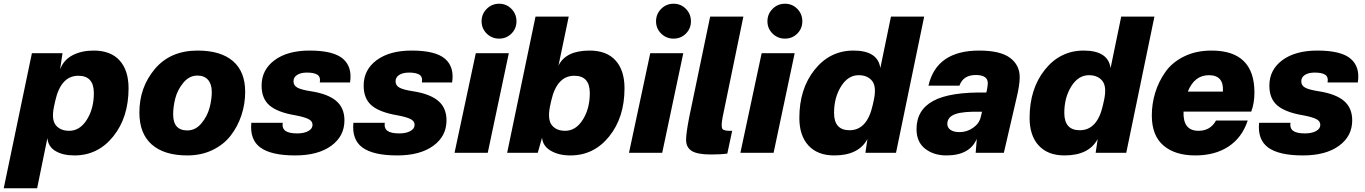

<svg xmlns="http://www.w3.org/2000/svg" viewBox="-65 -819 7316 1029"><path d="M134 190H-45L106 -534H270L257 -447Q276 -498 324 -523Q372 -548 437 -548Q528 -548 576 -495Q624 -442 624 -346Q624 -190 542 -88Q460 14 334 14Q272 14 232.5 -9.5Q193 -33 189 -79ZM224 -246Q210 -177 234.5 -147.5Q259 -118 306 -118Q363 -118 400.5 -177.5Q438 -237 438 -320Q438 -413 355 -413Q261 -413 231 -278Z M863 -206Q863 -120 939 -120Q983 -120 1014.5 -158Q1046 -196 1058 -241Q1070 -286 1070 -326Q1070 -368 1050 -391Q1030 -414 993 -414Q949 -414 917.5 -375.5Q886 -337 874.5 -292Q863 -247 863 -206ZM682 -216Q682 -351 765 -449.5Q848 -548 994 -548Q1118 -548 1183.5 -491.5Q1249 -435 1249 -327Q1249 -262 1229 -201.5Q1209 -141 1171.5 -92.5Q1134 -44 1074 -15Q1014 14 939 14Q815 14 748.5 -44.5Q682 -103 682 -216Z M1594 -548Q1722 -548 1773 -504Q1824 -460 1811 -377H1649Q1654 -407 1636 -418.5Q1618 -430 1580 -430Q1547 -430 1527.5 -417.5Q1508 -405 1508 -383Q1508 -361 1528.5 -349.5Q1549 -338 1601 -330Q1692 -316 1736.5 -278.5Q1781 -241 1781 -174Q1781 -89 1710 -37.5Q1639 14 1517 14Q1389 14 1331 -28Q1273 -70 1282 -161H1450Q1446 -131 1465 -117.5Q1484 -104 1528 -104Q1564 -104 1587 -116.5Q1610 -129 1610 -150Q1610 -170 1588 -181Q1566 -192 1518 -201Q1423 -217 1380 -253.5Q1337 -290 1337 -360Q1337 -445 1406.5 -496.5Q1476 -548 1594 -548Z M2141 -548Q2269 -548 2320 -504Q2371 -460 2358 -377H2196Q2201 -407 2183 -418.5Q2165 -430 2127 -430Q2094 -430 2074.5 -417.5Q2055 -405 2055 -383Q2055 -361 2075.5 -349.5Q2096 -338 2148 -330Q2239 -316 2283.5 -278.5Q2328 -241 2328 -174Q2328 -89 2257 -37.5Q2186 14 2064 14Q1936 14 1878 -28Q1820 -70 1829 -161H1997Q1993 -131 2012 -117.5Q2031 -104 2075 -104Q2111 -104 2134 -116.5Q2157 -129 2157 -150Q2157 -170 2135 -181Q2113 -192 2065 -201Q1970 -217 1927 -253.5Q1884 -290 1884 -360Q1884 -445 1953.5 -496.5Q2023 -548 2141 -548Z M2662 -534 2549 0H2371L2485 -534ZM2543.5 -639Q2516 -666 2516 -705Q2516 -744 2543.5 -771.5Q2571 -799 2610 -799Q2649 -799 2676 -771.5Q2703 -744 2703 -705Q2703 -666 2676 -639Q2649 -612 2610 -612Q2571 -612 2543.5 -639Z M2983 -730 2928 -467Q2967 -548 3095 -548Q3186 -548 3234 -495Q3282 -442 3282 -346Q3282 -190 3200 -88Q3118 14 2992 14Q2930 14 2887 -11Q2844 -36 2840 -81L2817 0H2653L2805 -730ZM2882 -246Q2869 -177 2893 -147.5Q2917 -118 2964 -118Q3021 -118 3058.5 -177.5Q3096 -237 3096 -320Q3096 -413 3013 -413Q2919 -413 2889 -278Z M3597 -534 3484 0H3306L3420 -534ZM3478.5 -639Q3451 -666 3451 -705Q3451 -744 3478.5 -771.5Q3506 -799 3545 -799Q3584 -799 3611 -771.5Q3638 -744 3638 -705Q3638 -666 3611 -639Q3584 -612 3545 -612Q3506 -612 3478.5 -639Z M3808 -192Q3798 -140 3807 -128Q3816 -116 3859 -118L3833 4Q3800 9 3745 9Q3673 9 3642.5 -10Q3612 -29 3612 -70Q3612 -105 3629 -192L3741 -730H3919Z M4194 -534 4081 0H3903L4017 -534ZM4075.5 -639Q4048 -666 4048 -705Q4048 -744 4075.5 -771.5Q4103 -799 4142 -799Q4181 -799 4208 -771.5Q4235 -744 4235 -705Q4235 -666 4208 -639Q4181 -612 4142 -612Q4103 -612 4075.5 -639Z M4888 -730 4737 0H4573L4584 -74Q4537 14 4406 14Q4317 14 4268 -39Q4219 -92 4219 -187Q4219 -343 4301 -445.5Q4383 -548 4509 -548Q4640 -548 4653 -454L4710 -730ZM4405 -214Q4405 -121 4488 -121Q4582 -121 4612 -255L4619 -287Q4633 -356 4608.5 -386Q4584 -416 4537 -416Q4480 -416 4442.5 -356Q4405 -296 4405 -214Z M5183 -548Q5295 -548 5347.5 -509.5Q5400 -471 5400 -405Q5400 -362 5382 -289L5315 0H5164L5170 -75Q5132 14 5007 14Q4939 14 4893 -22Q4847 -58 4847 -127Q4847 -230 4937 -278.5Q5027 -327 5221 -323L5224 -335Q5229 -362 5229 -373Q5229 -417 5165 -417Q5097 -417 5077 -360H4911Q4954 -548 5183 -548ZM5012 -155Q5012 -135 5029 -123Q5046 -111 5078 -111Q5117 -111 5150 -134Q5183 -157 5191 -191L5198 -220Q5098 -223 5055 -207.5Q5012 -192 5012 -155Z M6122 -730 5971 0H5807L5818 -74Q5771 14 5640 14Q5551 14 5502 -39Q5453 -92 5453 -187Q5453 -343 5535 -445.5Q5617 -548 5743 -548Q5874 -548 5887 -454L5944 -730ZM5639 -214Q5639 -121 5722 -121Q5816 -121 5846 -255L5853 -287Q5867 -356 5842.5 -386Q5818 -416 5771 -416Q5714 -416 5676.5 -356Q5639 -296 5639 -214Z M6428 -548Q6658 -548 6658 -323Q6658 -267 6641 -221H6278Q6274 -118 6358 -118Q6422 -118 6452 -173H6622Q6592 -82 6519.5 -34Q6447 14 6341 14Q6232 14 6170 -39.5Q6108 -93 6108 -200Q6108 -262 6126 -321.5Q6144 -381 6180.5 -433Q6217 -485 6281 -516.5Q6345 -548 6428 -548ZM6301 -328H6489Q6495 -416 6414 -416Q6336 -416 6301 -328Z M6995 -548Q7123 -548 7174 -504Q7225 -460 7212 -377H7050Q7055 -407 7037 -418.5Q7019 -430 6981 -430Q6948 -430 6928.5 -417.5Q6909 -405 6909 -383Q6909 -361 6929.5 -349.5Q6950 -338 7002 -330Q7093 -316 7137.5 -278.5Q7182 -241 7182 -174Q7182 -89 7111 -37.5Q7040 14 6918 14Q6790 14 6732 -28Q6674 -70 6683 -161H6851Q6847 -131 6866 -117.5Q6885 -104 6929 -104Q6965 -104 6988 -116.5Q7011 -129 7011 -150Q7011 -170 6989 -181Q6967 -192 6919 -201Q6824 -217 6781 -253.5Q6738 -290 6738 -360Q6738 -445 6807.5 -496.5Q6877 -548 6995 -548Z"/></svg>

Font: Nacelle Heavy
Style: Italic
Weight: 800
Italic angle: -12°
Designer: Sora Sagano
Foundry: Sora Sagano
Version: Version 1.000;FEAKit 1.0